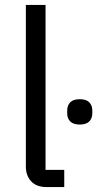

<svg xmlns="http://www.w3.org/2000/svg" viewBox="-20 -760 398 780"><path d="M170 0Q128 0 106.5 -23.5Q85 -47 85 -83V-740H165V-70H241V0ZM304 -254Q278 -254 265.5 -266.5Q253 -279 253 -300V-311Q253 -332 265.5 -344.5Q278 -357 304 -357Q330 -357 342.5 -344.5Q355 -332 355 -311V-300Q355 -279 342.5 -266.5Q330 -254 304 -254Z"/></svg>

Font: IBM Plex Sans Arabic
Style: Regular
Weight: 400
Designer: Mike Abbink, Paul van der Laan, Pieter van Rosmalen, Wael Morcos, Khajak Apelian
Foundry: Bold Monday
Version: Version 1.005